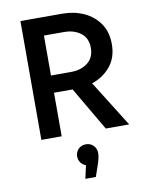

<svg xmlns="http://www.w3.org/2000/svg" viewBox="-101 -763 855 1098"><g transform="rotate(-10 326.5 -213.5)"><path d="M95 0V-690H338Q407 -690 463.5 -664Q520 -638 553.5 -589Q587 -540 587 -470Q587 -392 545 -341Q503 -290 437 -268L605 0H469L321 -253H213V0ZM213 -353H329Q388 -353 426.5 -383Q465 -413 465 -470Q465 -526 426.5 -555.5Q388 -585 329 -585H213ZM402 131Q402 157 386 202L365 263H304L321 187Q302 180 291 164.5Q280 149 280 130Q280 104 297 86.5Q314 69 341 69Q367 69 384.5 86.5Q402 104 402 131Z"/></g></svg>

Font: Radio Canada Medium
Style: Regular
Weight: 500
Designer: Charles Daoud, Etienne Aubert Bonn, Alexandre Saumier Demers, Jacques Le Bailly
Foundry: Radio-Canada
Version: Version 2.104; ttfautohint (v1.8.4.7-5d5b);gftools[0.9.28.de